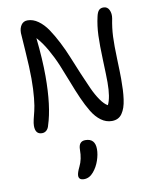

<svg xmlns="http://www.w3.org/2000/svg" viewBox="-109 -758 981 1216"><g transform="rotate(-10 381.5 -150.5)"><path d="M120.1 43Q77.1 43 77.1 -11.2Q77.1 -27.3 82.8 -52.2Q88.4 -77.1 95.5 -103.5Q102.5 -129.9 108.2 -184.8Q113.8 -239.7 113.8 -309.1Q113.8 -377 106 -487.8Q98.1 -598.6 98.1 -605Q98.1 -636.2 112.3 -656.5Q126.5 -676.8 152.8 -676.8Q188 -676.8 221.2 -653.1Q254.4 -629.4 280.8 -590.3Q307.1 -551.3 333.5 -500Q359.9 -448.7 381.6 -394.5Q403.3 -340.3 426.5 -285.6Q449.7 -231 470.2 -185.5Q490.7 -140.1 514.4 -106Q538.1 -71.8 561 -59.1Q584 -105 584 -202.1Q584 -246.1 580.1 -343.8Q576.2 -441.4 578.6 -504.6Q581.1 -567.9 594.2 -624Q600.1 -650.9 610.8 -662.4Q621.6 -673.8 640.1 -673.8Q666 -673.8 677.2 -649.9Q688.5 -626 683.1 -595.2Q671.4 -537.1 668.9 -481Q666.5 -424.8 669.7 -336.9Q672.9 -249 672.9 -209Q672.9 -169.4 671.4 -138.9Q669.9 -108.4 665.8 -78.4Q661.6 -48.3 654.3 -27.1Q647 -5.9 635.7 10.7Q624.5 27.3 607.9 35.6Q591.3 43.9 569.8 43.9Q532.2 43.9 500 20.3Q467.8 -3.4 443.1 -44.2Q418.5 -85 396 -135.7Q373.5 -186.5 351.1 -245.4Q328.6 -304.2 305.9 -358.9Q283.2 -413.6 252.7 -467Q222.2 -520.5 189 -556.2Q204.1 -417.5 204.1 -309.1Q204.1 -115.2 166 1Q161.6 20 149.7 31.5Q137.7 43 120.1 43ZM332 376Q297.9 376 297.9 348.1Q297.9 329.6 315.9 293Q337.9 249 337.9 188Q337.9 133.8 381.8 133.8Q444.8 133.8 444.8 203.1Q444.8 236.8 431.4 275.9Q418 314.9 393.1 344.2Q366.7 376 332 376Z"/></g></svg>

Font: Shantell Sans Bouncy
Style: Regular
Weight: 400
Designer: Stephen Nixon, Anya Danilova, Shantell Martin
Foundry: Arrow Type
Version: Version 1.006;[9816181b4]